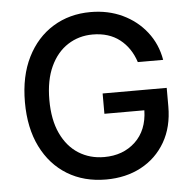

<svg xmlns="http://www.w3.org/2000/svg" viewBox="-53 -790 855 853"><g transform="rotate(-5 374.5 -363.5)"><path d="M571.7 -497.5Q550.8 -562.1 502.7 -599.6Q454.5 -637.1 382.1 -637.1Q320.7 -637.1 271.5 -605.5Q222.3 -573.9 193.9 -513Q165.5 -452.1 165.5 -364Q165.5 -275.6 194.1 -214.5Q222.7 -153.4 272.7 -121.8Q322.8 -90.2 386.7 -90.2Q470.9 -90.2 525.4 -141.3Q579.9 -192.5 582 -281.6H403.8V-372.2H689.6V-289.4Q689.6 -197.8 650.6 -130.5Q611.5 -63.2 543.1 -26.6Q474.8 9.9 386.4 9.9Q288 9.9 213.8 -35.3Q139.6 -80.6 98 -164.4Q56.5 -248.2 56.5 -363.3Q56.5 -479.4 98.4 -563.2Q140.3 -647 213.8 -692.1Q287.3 -737.2 381.4 -737.2Q459.9 -737.2 524 -706.9Q588.1 -676.5 630.3 -622.5Q672.6 -568.5 684.7 -497.5Z"/></g></svg>

Font: Inter UI Medium
Style: Regular
Weight: 500
Designer: Rasmus Andersson
Foundry: rsms
Version: 3.2;8d6f07862